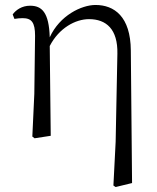

<svg xmlns="http://www.w3.org/2000/svg" viewBox="-20 -546 631 772"><path d="M436 200 445 206 511 190 506 -343C505 -480 439 -526 364 -526C308 -526 220 -484 180 -396C177 -497 148 -523 101 -523C68 -523 44 -506 31 -488L38 -470C50 -472 60 -473 71 -473C107 -473 121 -456 121 -402L118 -169L110 3L119 10L184 0L180 -361C217 -433 283 -469 338 -469C407 -469 454 -429 452 -330L445 24Z"/></svg>

Font: Noto Serif CJK KR Light
Style: Regular
Weight: 300
Designer: Ryoko NISHIZUKA 西塚涼子 (kana & ideographs); Frank Grießhammer (Latin, Greek & Cyrillic); Wenlong ZHANG 张文龙 (bopomofo); San
Foundry: Adobe
Version: Version 2.001;hotconv 1.1.0;makeotfexe 2.6.0